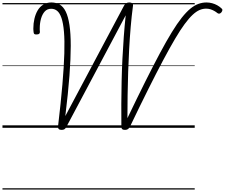

<svg xmlns="http://www.w3.org/2000/svg" viewBox="-20 -1035 1821 1555"><path d="M479 17Q463 17 456 10Q449 3 450 -11Q473 -205 485.5 -351.5Q498 -498 501 -603Q504 -708 498 -778Q492 -848 478 -889Q464 -930 443 -947Q422 -964 395 -964Q362 -964 342 -941.5Q322 -919 312 -883Q302 -847 302 -806Q302 -799 302 -792.5Q302 -786 303 -779Q304 -768 298 -762Q292 -756 277 -756Q263 -755 258 -759.5Q253 -764 252 -775Q251 -784 250.5 -791Q250 -798 250 -804Q250 -846 259 -884Q268 -922 285.5 -951.5Q303 -981 331 -998Q359 -1015 396 -1015Q434 -1015 463.5 -998Q493 -981 512.5 -941Q532 -901 542.5 -833Q553 -765 553 -663.5Q553 -562 542.5 -421.5Q532 -281 509 -95L985 -990Q993 -1004 1003 -1009.5Q1013 -1015 1027 -1015Q1043 -1015 1051 -1008.5Q1059 -1002 1057 -988Q1046 -905 1038.5 -817Q1031 -729 1026 -637Q1021 -545 1018 -451.5Q1015 -358 1013.5 -264Q1012 -170 1012 -78Q1092 -245 1157 -375Q1222 -505 1275 -604Q1328 -703 1371.5 -774Q1415 -845 1452 -891.5Q1489 -938 1522 -965Q1555 -992 1587 -1003.5Q1619 -1015 1652 -1015Q1676 -1015 1698 -1009Q1720 -1003 1739 -992.5Q1758 -982 1773 -968Q1782 -961 1781 -952.5Q1780 -944 1773 -935Q1765 -926 1757 -924.5Q1749 -923 1741 -929Q1729 -939 1714.5 -947Q1700 -955 1684 -960Q1668 -965 1649 -965Q1622 -965 1595.5 -953.5Q1569 -942 1539.5 -914.5Q1510 -887 1475 -839.5Q1440 -792 1397.5 -720Q1355 -648 1301.5 -547.5Q1248 -447 1181.5 -314Q1115 -181 1033 -10Q1025 5 1015.5 11Q1006 17 992 17Q976 17 969.5 10.5Q963 4 963 -11Q962 -102 962.5 -193.5Q963 -285 965 -376.5Q967 -468 971.5 -558.5Q976 -649 982.5 -737.5Q989 -826 998 -911L519 -10Q511 6 502 11.5Q493 17 479 17ZM0 490H1557V500H0ZM0 -20H1557V0H0ZM0 -505H1557V-500H0ZM0 -1010H1557V-1000H0Z"/></svg>

Font: Playwrite BE VLG Guides
Style: Regular
Weight: 400
Designer: Veronika Burian, José Scaglione
Foundry: TypeTogether
Version: Version 1.003